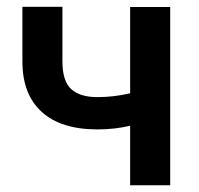

<svg xmlns="http://www.w3.org/2000/svg" viewBox="-20 -549 590 569"><path d="M484.4 0V-528.3H365.7V-272.5Q316.9 -261.2 269 -261.2Q216.3 -261.2 190.7 -285.2Q165 -309.1 165 -366.7V-528.8H46.4V-366.7Q46.4 -269.5 103.5 -217.5Q160.6 -165.5 269 -165.5Q319.8 -165.5 365.7 -176.3V0Z"/></svg>

Font: FAU Chimera Medium
Style: Regular
Weight: 500
Version: Version 1.002;hotconv 1.0.117;makeotfexe 2.5.65602